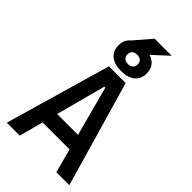

<svg xmlns="http://www.w3.org/2000/svg" viewBox="-301 -1101 1188 1188"><g transform="rotate(45 293.0 -507.0)"><path d="M190.9 -888.7 298.8 -1014.2H448.2L311.5 -888.7ZM19.5 0 219.7 -693.4H366.2L566.4 0H453.1L297.4 -584H288.6L132.8 0ZM114.7 -157.7V-258.3H466.3V-157.7ZM293 -725.6Q234.4 -725.6 201.9 -752.2Q169.4 -778.8 169.4 -827.1Q169.4 -875.5 201.9 -902.1Q234.4 -928.7 293 -928.7Q351.6 -928.7 384 -902.1Q416.5 -875.5 416.5 -827.1Q416.5 -778.8 384 -752.2Q351.6 -725.6 293 -725.6ZM293 -786.6Q314.5 -786.6 325.9 -797.4Q337.4 -808.1 337.4 -827.1Q337.4 -846.7 325.9 -857.4Q314.5 -868.2 293 -868.2Q271.5 -868.2 260 -857.4Q248.5 -846.7 248.5 -827.1Q248.5 -808.1 260 -797.4Q271.5 -786.6 293 -786.6Z"/></g></svg>

Font: Cascadia Code Medium
Style: Regular
Weight: 500
Monospace: yes
Designer: Aaron Bell
Foundry: Saja Typeworks
Version: Version 2407.024